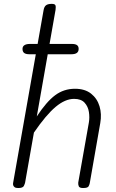

<svg xmlns="http://www.w3.org/2000/svg" viewBox="-20 -948 586 968"><path d="M72 0Q59.5 0 53.8 -4.2Q48 -8.5 46.5 -14.2Q45 -20 46 -25L199.5 -895.5Q202.5 -914 211.8 -921.2Q221 -928.5 241 -928.5Q256 -928.5 259.2 -921.8Q262.5 -915 260 -898L165.5 -361Q214 -435 258 -467.8Q302 -500.5 358 -500.5Q408 -500.5 439 -476Q470 -451.5 481.8 -412.2Q493.5 -373 485.5 -327.5L432.5 -24.5Q431.5 -18.5 427 -9.2Q422.5 0 399 0Q380.5 0 377 -9.2Q373.5 -18.5 374.5 -27.5L428 -330Q432.5 -356 428.2 -383.5Q424 -411 406.5 -430.2Q389 -449.5 353.5 -449.5Q308.5 -449.5 260.2 -409Q212 -368.5 151 -279.5L106.5 -27Q105.5 -22 100.5 -11Q95.5 0 72 0ZM128.5 -674.5Q110 -674.5 101.8 -681Q93.5 -687.5 93.5 -701.5Q93.5 -714 103.2 -720.2Q113 -726.5 131 -726.5H342.5Q360 -726.5 368.2 -720.5Q376.5 -714.5 376.5 -701.5Q376.5 -688 367.5 -681.2Q358.5 -674.5 340 -674.5Z"/></svg>

Font: Edu AU VIC WA NT Pre
Style: Regular
Weight: 400
Designer: Tina and Corey Anderson, Eben Sorkin, Mirko Velimirovic
Foundry: Google for Education
Version: Version 1.001